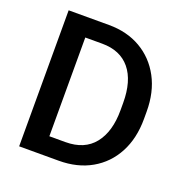

<svg xmlns="http://www.w3.org/2000/svg" viewBox="-128 -827 908 943"><g transform="rotate(20 326.5 -355.5)"><path d="M278.8 0H72.3V-710.9H283.2Q377.9 -710.9 449.7 -669.2Q521.5 -627.4 562 -551.8Q602.5 -476.1 602.5 -374V-336.4Q602.5 -234.4 562.3 -158.7Q522 -83 449.2 -41.5Q376.5 0 278.8 0ZM283.2 -613.3H194.8V-97.2H278.8Q377.9 -97.2 428.7 -160.9Q479.5 -224.6 479.5 -336.4V-375Q479.5 -490.2 428.7 -551.8Q377.9 -613.3 283.2 -613.3Z"/></g></svg>

Font: Vazirmatn FD Medium
Style: Regular
Weight: 500
Designer: Saber Rastikerdar
Foundry: Saber Rastikerdar
Version: Version 33.003